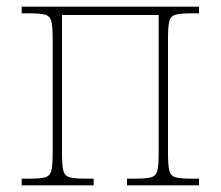

<svg xmlns="http://www.w3.org/2000/svg" viewBox="-20 -556 662 576"><path d="M45 0V-20H67Q100 -20 115 -24Q130 -28 134 -44Q138 -60 138 -94V-442Q138 -477 134 -492.5Q130 -508 115 -512Q100 -516 67 -516H45V-536H577V-516H555Q522 -516 507 -512Q492 -508 488 -492.5Q484 -477 484 -442V-94Q484 -60 488 -44Q492 -28 507 -24Q522 -20 555 -20H577V0H361V-20H385Q418 -20 433 -24Q448 -28 452 -44Q456 -60 456 -94V-511H166V-94Q166 -60 170 -44Q174 -28 189.5 -24Q205 -20 237 -20H261V0Z"/></svg>

Font: Noto Serif Thin
Style: Regular
Weight: 100
Designer: Monotype Design Team
Foundry: Monotype Imaging Inc.
Version: Version 2.015